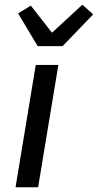

<svg xmlns="http://www.w3.org/2000/svg" viewBox="-20 -796 416 816"><path d="M46 0 132 -520H228L142 0ZM140 -600 57 -739 111 -772 201 -657 330 -776 376 -735 246 -600Z"/></svg>

Font: Iosevka Aile Medium
Style: Italic
Weight: 500
Italic angle: -9°
Designer: Belleve Invis
Foundry: Belleve Invis
Version: Version 31.1.0; ttfautohint (v1.8.4)